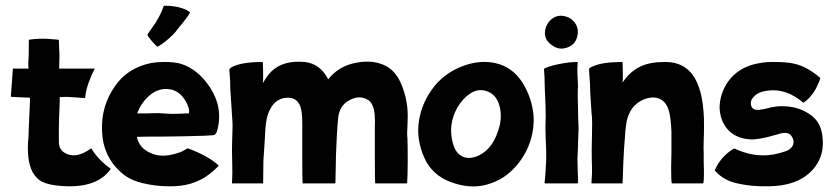

<svg xmlns="http://www.w3.org/2000/svg" viewBox="-20 -640 2918 672"><path d="M367 -50Q368 -49 367 -48Q319 20 196 11Q152 8 127 -4Q108 -14 95 -36Q71 -79 80 -164Q80 -182 82.5 -231Q85 -280 85 -298Q76 -298 50.5 -299.5Q25 -301 20 -301L18 -303L25 -398V-399Q25 -400 26 -400H53H80Q79 -407 79 -418Q81 -439 81 -499Q81 -501 82 -501Q114 -506 148 -504Q153 -504 166 -502.5Q179 -501 184 -501Q186 -501 186 -499Q186 -487 187 -472Q188 -458 188 -440Q187 -416 187 -400H310Q313 -400 311 -398Q300 -378 290 -350Q280 -322 278 -298Q278 -295 276 -297Q268 -297 239.5 -299.5Q211 -302 196 -300H189V-281Q186 -222 186 -189V-142Q187 -117 205 -106Q244 -81 298 -120Q299 -121 300 -120Q324 -80 367 -50Z M745 -61V-60V-59Q727 -41 712 -30Q655 14 571 12Q525 12 479 1Q442 -8 418 -25Q350 -76 339 -158Q328 -251 373 -324Q394 -358 416 -376Q440 -396 470 -408Q507 -423 550 -423Q593 -424 618 -415Q674 -396 715 -334Q763 -260 739 -179Q734 -168 728 -167Q727 -167 698 -165Q690 -165 661.5 -164Q633 -163 624 -163Q592 -163 551 -162Q480 -162 459 -161Q467 -122 506 -105Q535 -91 572 -97Q591 -100 613 -108L630 -117Q635 -122 639 -120Q661 -113 694 -96Q729 -77 745 -61ZM500 -303Q473 -278 460 -243H495Q512 -244 535 -244Q540 -244 553 -243Q566 -242 567 -242Q582 -241 610 -242Q623 -243 632 -243H641Q641 -246 642 -250Q642 -264 631 -284Q610 -321 577 -327Q535 -335 500 -303ZM510 -498Q498 -512 497 -516Q495 -519 498 -522L511 -541Q541 -582 553 -619L554 -620Q613 -620 644 -598Q645 -597 645 -596Q640 -586 622 -563Q594 -529 594 -528Q574 -505 544 -484Q534 -477 531 -477Q530 -477 527 -480Q523 -483 510 -498Z M1406 -157Q1407 -136 1407 -77Q1407 -24 1405 0L1403 2H1294Q1293 2 1293 0Q1292 -9 1292 -89V-170V-199Q1293 -224 1292 -227Q1291 -269 1273 -287Q1238 -313 1194 -284Q1169 -266 1164 -231Q1159 -187 1156 -100Q1154 -8 1154 0Q1154 2 1152 2H1040Q1039 2 1039 0Q1038 -10 1038 -82V-160V-208Q1038 -250 1031 -268Q1019 -300 983 -298Q938 -295 919 -243Q912 -226 909 -191Q909 -189 907.5 -164Q906 -139 905 -123L902 -80Q902 -70 901.5 -41.5Q901 -13 901 0Q901 2 899 2H793Q790 2 792 0Q794 -44 793 -54Q793 -77 792 -110Q792 -138 793 -163Q795 -201 793 -222L786 -330Q786 -345 785.5 -357Q785 -369 784 -374V-380Q782 -397 783 -397Q783 -400 791 -405Q825 -423 898 -423Q900 -423 900 -422Q901 -400 901 -370Q901 -358 900 -349Q916 -377 931 -391Q972 -430 1047 -423Q1101 -417 1129 -362L1131 -365Q1161 -402 1208 -416Q1267 -432 1312 -417Q1360 -402 1383 -349Q1406 -296 1407 -240Q1407 -217 1406 -198Q1404 -171 1406 -157Z M1729 -415Q1783 -397 1814.5 -341Q1846 -285 1848 -223Q1848 -212 1846 -190Q1837 -124 1796.5 -71Q1756 -18 1697 2Q1638 23 1572 2Q1506 -17 1473 -72Q1439 -136 1444.5 -201.5Q1450 -267 1491 -326Q1530 -381 1595 -407Q1666 -435 1729 -415ZM1729 -201Q1738 -243 1725.5 -278Q1713 -313 1680 -322Q1652 -330 1626 -313Q1600 -296 1581 -264Q1547 -203 1565 -139Q1574 -106 1594 -95Q1619 -79 1656 -96Q1709 -121 1729 -201Z M2005 -191Q2005 -183 2003 -135Q2003 -126 2002.5 -114.5Q2002 -103 2001.5 -96Q2001 -89 2001 -85Q2001 -63 2002 -42Q2004 -5 2003 0L2001 2H1945H1888Q1886 2 1886 0Q1889 -23 1891 -67Q1893 -100 1890 -152Q1888 -192 1890 -236Q1890 -267 1887 -324Q1886 -381 1884 -398L1885 -399V-400Q1900 -408 1933 -415Q1971 -423 2000 -423Q2002 -423 2002 -422Q2000 -404 2001 -381Q2003 -343 2003 -341Q2001 -312 2003 -259Q2003 -246 2003.5 -229.5Q2004 -213 2004.5 -204.5Q2005 -196 2005 -191ZM1910 -483Q1879 -505 1890 -543Q1897 -564 1914.5 -576Q1932 -588 1953 -584Q1972 -581 1985.5 -568Q1999 -555 2002 -536Q2004 -517 1996 -500Q1988 -483 1971 -476Q1938 -461 1910 -483Z M2444 -195Q2444 -172 2443 -151Q2442 -120 2443 -102V-71Q2445 -18 2442 0Q2442 2 2440 2H2332Q2331 2 2331 0Q2329 -6 2329 -53Q2330 -86 2330 -105V-141V-180Q2328 -223 2323 -245Q2315 -278 2296 -290Q2272 -306 2236 -293Q2192 -276 2177 -229Q2172 -215 2169 -184L2164 -117Q2162 -86 2159 0Q2159 2 2158 2H2052Q2050 2 2050 0Q2053 -39 2052 -55Q2051 -73 2051 -116Q2051 -143 2052 -172Q2053 -217 2052 -229Q2051 -233 2048 -281Q2045 -324 2045 -347Q2044 -357 2042 -390Q2041 -399 2043 -401Q2047 -405 2058 -409Q2091 -423 2157 -423Q2159 -423 2159 -422Q2160 -400 2160 -370Q2160 -359 2159 -351Q2185 -390 2221 -407Q2254 -423 2306 -423Q2358 -424 2390 -394Q2421 -366 2435 -303Q2445 -255 2444 -195Z M2858 -167Q2866 -111 2842 -70Q2793 12 2666 12Q2612 13 2566 3Q2513 -7 2482 -43Q2481 -44 2482 -45Q2504 -94 2549 -120H2550Q2550 -121 2551 -120Q2619 -88 2686 -99Q2711 -104 2731 -111Q2755 -121 2757 -139Q2759 -149 2752 -161Q2745 -173 2735 -174Q2724 -177 2702 -170Q2639 -151 2608 -152Q2551 -155 2522 -193Q2504 -217 2500 -247Q2496 -269 2503 -299Q2515 -345 2546 -375Q2580 -408 2632 -418Q2662 -424 2695 -423Q2729 -423 2756 -418Q2804 -408 2850 -368Q2851 -367 2851 -366Q2832 -308 2793 -281Q2792 -280 2791 -281Q2732 -331 2669 -323Q2629 -319 2613 -295Q2607 -287 2608 -276Q2609 -265 2617 -259Q2629 -251 2666 -261Q2697 -270 2729 -268Q2782 -265 2821 -235Q2852 -211 2858 -167Z"/></svg>

Font: Tovari Sans
Style: Bold
Weight: 700
Designer: Verneri Kontto, Denis Ignatov
Foundry: Verneri Kontto
Version: Version 1.10 May 7, 2019